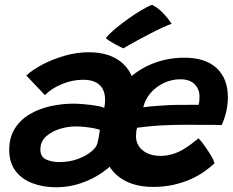

<svg xmlns="http://www.w3.org/2000/svg" viewBox="-20 -771 960 792"><path d="M212.5 1.5Q157 1.5 113 -15.5Q69 -32.5 43.5 -66.8Q18 -101 18 -152.5Q18 -203.5 40.5 -239.8Q63 -276 101.2 -299Q139.5 -322 187.2 -332.8Q235 -343.5 285.5 -343.5Q298.5 -343.5 317.5 -342Q336.5 -340.5 356 -338Q375.5 -335.5 390.5 -332.2Q405.5 -329 410 -325.5Q413.5 -344 413.5 -359Q413.5 -399.5 390.5 -420.8Q367.5 -442 322.5 -442Q278.5 -442 234.8 -423.8Q191 -405.5 165.5 -378.5L88.5 -459.5Q115 -484 157.5 -506Q200 -528 249.5 -541.8Q299 -555.5 346 -555.5Q437.5 -555.5 488.5 -507.5Q539.5 -459.5 539.5 -370Q539.5 -337.5 533 -299Q526.5 -260.5 515.5 -213.5Q504 -167.5 474.5 -128.5Q445 -89.5 403.2 -60.2Q361.5 -31 312.5 -14.8Q263.5 1.5 212.5 1.5ZM224.5 -102.5Q266.5 -102.5 300.5 -115Q334.5 -127.5 356 -145.2Q377.5 -163 381.5 -179Q385 -192 387.8 -207.5Q390.5 -223 392 -235.5Q384 -238.5 367.8 -241.8Q351.5 -245 331.5 -247.2Q311.5 -249.5 292 -249.5Q259.5 -249.5 225.8 -239Q192 -228.5 169.2 -207.5Q146.5 -186.5 146.5 -154.5Q146.5 -124 170 -113.2Q193.5 -102.5 224.5 -102.5ZM865 -97.5Q848 -81.5 824 -64.2Q800 -47 768.8 -32.8Q737.5 -18.5 698 -9.2Q658.5 0 611 0Q517 0 461 -49.2Q405 -98.5 405 -192Q405 -269 431 -331.8Q457 -394.5 502.8 -439.2Q548.5 -484 609.5 -508.5Q670.5 -533 741 -533Q827.5 -533 873.8 -489.8Q920 -446.5 920 -370Q920 -341.5 913.5 -311.8Q907 -282 894.5 -255Q888.5 -255.5 865 -255.8Q841.5 -256 811 -256Q780.5 -256 752.2 -256.2Q724 -256.5 708 -256Q678.5 -255.5 647 -253.8Q615.5 -252 588.5 -249.2Q561.5 -246.5 545.5 -244Q541 -230 541 -209Q541 -184.5 554 -166.2Q567 -148 589.5 -138Q612 -128 641 -128Q668.5 -128 692.2 -135.5Q716 -143 735.5 -154.5Q755 -166 771 -178.5Q787 -191 799 -200.5Q801.5 -198 810.8 -186.8Q820 -175.5 831 -159.5Q842 -143.5 851.8 -127Q861.5 -110.5 865 -97.5ZM571 -328.5Q583.5 -330.5 605.5 -332.5Q627.5 -334.5 656 -336.2Q684.5 -338 716.5 -338.5Q735 -338.5 752.8 -338.5Q770.5 -338.5 783.2 -338.8Q796 -339 799 -338.5Q801.5 -346 802.2 -355.2Q803 -364.5 803 -373.5Q803 -392 794.5 -408.2Q786 -424.5 768.8 -434.2Q751.5 -444 724 -444Q688.5 -444 656 -428.8Q623.5 -413.5 601 -387.2Q578.5 -361 571 -328.5ZM607.5 -751Q628.5 -740.5 645 -724.5Q661.5 -708.5 672.8 -694Q684 -679.5 688 -673Q671.5 -667 648.5 -656.5Q625.5 -646 601 -633.2Q576.5 -620.5 553.8 -608.2Q531 -596 513.8 -586.2Q496.5 -576.5 489 -571.5Q485 -573 475 -578Q465 -583 453 -589.5Q441 -596 430.8 -602.8Q420.5 -609.5 416.5 -614Q429.5 -630.5 455 -652Q480.5 -673.5 510.2 -694.5Q540 -715.5 566.5 -731Q593 -746.5 607.5 -751Z"/></svg>

Font: Grandstander Thin SemiBold
Style: Italic
Weight: 600
Italic angle: -15°
Version: Version 1.200